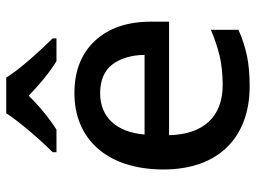

<svg xmlns="http://www.w3.org/2000/svg" viewBox="-122 -684 816 612"><g transform="rotate(-90 286.0 -378.0)"><path d="M231 -766.1C203.1 -722.7 144 -655.3 106.9 -618.2V-606H178.7C214.8 -628.9 251 -658.2 287.1 -694.8C322.8 -659.2 362.3 -627.4 397 -606H469.7V-618.2C434.6 -653.3 370.1 -723.6 344.7 -766.1ZM294.9 -548.8C149.9 -548.8 51.8 -445.8 51.8 -265.1C51.8 -83.5 160.2 9.8 316.9 9.8C355 9.8 387.7 6.8 415 1C442.4 -4.9 469.7 -13.7 497.1 -25.9V-113.8C468.3 -101.6 440.4 -92.3 413.6 -85.9C386.7 -79.6 355.5 -76.2 320.8 -76.2C221.2 -76.2 163.6 -136.2 161.1 -247.1H522.9V-305.2C522.9 -380.4 502.4 -439.9 461.9 -483.4C421.4 -526.9 365.7 -548.8 294.9 -548.8ZM294.9 -466.8C336.4 -466.8 366.7 -453.6 386.7 -427.7C406.2 -401.4 416.5 -367.2 417 -325.2H163.1C170.9 -415.5 218.8 -466.8 294.9 -466.8Z"/></g></svg>

Font: Noto Reveo Sans
Style: Regular
Weight: 500
Designer: Monotype Design Team
Foundry: Monotype Imaging Inc.
Version: Version 2.007